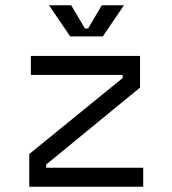

<svg xmlns="http://www.w3.org/2000/svg" viewBox="-20 -708 652 728"><path d="M523 -72V0H91V-124L445 -412V-424H97V-496H511V-376L155 -84V-72ZM450 -688 370 -570H246L166 -688H250L302 -600H314L366 -688Z"/></svg>

Font: Space Mono
Style: Regular
Weight: 400
Monospace: yes
Designer: Colophon Foundry / Benjamin Critton
Foundry: Colophon Foundry
Version: Version 1.000;PS 1.003;hotconv 1.0.81;makeotf.lib2.5.63406